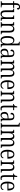

<svg xmlns="http://www.w3.org/2000/svg" viewBox="3414 -4226 821 7690"><g transform="rotate(90 3825.0 -380.5)"><path d="M24 0H277V-33H238C196 -33 175 -42 175 -109V-495H295V-536H175V-597C175 -682 197 -733 251 -733C296 -733 307 -694 307 -648C343 -648 363 -667 363 -698C363 -741 330 -771 255 -771C157 -771 105 -708 105 -591V-536H28V-495H105V-109C105 -42 83 -33 42 -33H24Z M535 10C598 10 641 -18 670 -80H674L683 0H815V-33H807C758 -33 740 -39 740 -106V-536H598V-503H603C654 -503 670 -496 670 -426V-211C670 -114 635 -39 558 -39C488 -39 465 -92 465 -190V-536H321V-503H327C379 -503 394 -495 394 -432V-185C394 -48 443 10 535 10Z M860 0H1080V-33H1074C1024 -33 1008 -40 1008 -104V-325C1008 -425 1042 -496 1119 -496C1187 -496 1212 -440 1212 -352V0H1351V-33H1346C1297 -33 1282 -41 1282 -107V-356C1282 -486 1235 -545 1142 -545C1079 -545 1039 -520 1009 -457H1006L998 -536H864V-503H872C920 -503 937 -495 937 -432V-106C937 -41 919 -33 869 -33H860Z M1591 10C1660 10 1700 -30 1726 -93H1729L1740 0H1872V-33H1863C1815 -33 1796 -42 1796 -103V-760H1650V-727H1658C1705 -727 1725 -720 1725 -653V-559C1725 -524 1726 -486 1729 -453H1725C1700 -508 1660 -545 1592 -545C1485 -545 1423 -463 1423 -267C1423 -72 1485 10 1591 10ZM1606 -35C1532 -34 1495 -108 1495 -266C1495 -424 1531 -501 1608 -501C1697 -501 1726 -418 1726 -266C1726 -120 1689 -35 1606 -35Z M2056 10C2130 10 2162 -33 2193 -88H2198L2208 0H2319V-33H2316C2275 -33 2264 -47 2264 -111V-373C2264 -496 2214 -545 2113 -545C2021 -545 1965 -503 1965 -444C1965 -408 1986 -390 2025 -390C2025 -463 2046 -505 2109 -505C2176 -505 2193 -457 2193 -372V-310L2123 -307C1993 -302 1930 -254 1930 -149C1930 -41 1984 10 2056 10ZM2077 -33C2025 -33 2002 -79 2002 -146C2002 -225 2037 -269 2137 -273L2193 -276V-188C2193 -102 2146 -33 2077 -33Z M2381 0H2602V-33H2597C2546 -33 2529 -40 2529 -105V-325C2529 -415 2559 -496 2635 -496C2697 -496 2721 -447 2721 -352V0H2860V-33H2856C2807 -33 2792 -41 2792 -107V-339C2792 -424 2818 -496 2895 -496C2959 -496 2983 -444 2983 -352V0H3122V-33H3119C3069 -33 3054 -40 3054 -105V-357C3054 -485 3006 -545 2918 -545C2857 -545 2811 -518 2785 -449H2781C2763 -515 2723 -545 2660 -545C2599 -545 2557 -520 2531 -453H2527L2519 -536H2391V-503H2395C2442 -503 2458 -495 2458 -429V-107C2458 -41 2442 -33 2392 -33H2381Z M3385 10C3483 10 3531 -47 3531 -87C3531 -103 3524 -112 3515 -117C3496 -73 3458 -35 3397 -35C3314 -35 3265 -109 3264 -266H3548V-299C3548 -456 3485 -545 3376 -545C3259 -545 3193 -451 3193 -263C3193 -89 3263 10 3385 10ZM3477 -307H3265C3269 -430 3305 -504 3377 -504C3447 -504 3476 -425 3477 -307Z M3615 0H3835V-33H3829C3779 -33 3763 -40 3763 -104V-325C3763 -425 3797 -496 3874 -496C3942 -496 3967 -440 3967 -352V0H4106V-33H4101C4052 -33 4037 -41 4037 -107V-356C4037 -486 3990 -545 3897 -545C3834 -545 3794 -520 3764 -457H3761L3753 -536H3619V-503H3627C3675 -503 3692 -495 3692 -432V-106C3692 -41 3674 -33 3624 -33H3615Z M4322 10C4354 10 4381 4 4399 -2V-42C4380 -37 4365 -35 4344 -35C4301 -35 4281 -63 4281 -143V-496H4391V-536H4281V-658H4241C4236 -606 4228 -576 4212 -557C4198 -539 4176 -528 4146 -525V-496H4211V-144C4211 -29 4246 10 4322 10Z M4588 10C4662 10 4694 -33 4725 -88H4730L4740 0H4851V-33H4848C4807 -33 4796 -47 4796 -111V-373C4796 -496 4746 -545 4645 -545C4553 -545 4497 -503 4497 -444C4497 -408 4518 -390 4557 -390C4557 -463 4578 -505 4641 -505C4708 -505 4725 -457 4725 -372V-310L4655 -307C4525 -302 4462 -254 4462 -149C4462 -41 4516 10 4588 10ZM4609 -33C4557 -33 4534 -79 4534 -146C4534 -225 4569 -269 4669 -273L4725 -276V-188C4725 -102 4678 -33 4609 -33Z M4898 0H5132V-33H5121C5068 -33 5050 -41 5050 -106V-760H4898V-727H4914C4957 -727 4979 -720 4979 -655V-106C4979 -41 4961 -33 4909 -33H4898Z M5167 0H5388V-33H5383C5332 -33 5315 -40 5315 -105V-325C5315 -415 5345 -496 5421 -496C5483 -496 5507 -447 5507 -352V0H5646V-33H5642C5593 -33 5578 -41 5578 -107V-339C5578 -424 5604 -496 5681 -496C5745 -496 5769 -444 5769 -352V0H5908V-33H5905C5855 -33 5840 -40 5840 -105V-357C5840 -485 5792 -545 5704 -545C5643 -545 5597 -518 5571 -449H5567C5549 -515 5509 -545 5446 -545C5385 -545 5343 -520 5317 -453H5313L5305 -536H5177V-503H5181C5228 -503 5244 -495 5244 -429V-107C5244 -41 5228 -33 5178 -33H5167Z M6171 10C6269 10 6317 -47 6317 -87C6317 -103 6310 -112 6301 -117C6282 -73 6244 -35 6183 -35C6100 -35 6051 -109 6050 -266H6334V-299C6334 -456 6271 -545 6162 -545C6045 -545 5979 -451 5979 -263C5979 -89 6049 10 6171 10ZM6263 -307H6051C6055 -430 6091 -504 6163 -504C6233 -504 6262 -425 6263 -307Z M6401 0H6621V-33H6615C6565 -33 6549 -40 6549 -104V-325C6549 -425 6583 -496 6660 -496C6728 -496 6753 -440 6753 -352V0H6892V-33H6887C6838 -33 6823 -41 6823 -107V-356C6823 -486 6776 -545 6683 -545C6620 -545 6580 -520 6550 -457H6547L6539 -536H6405V-503H6413C6461 -503 6478 -495 6478 -432V-106C6478 -41 6460 -33 6410 -33H6401Z M7108 10C7140 10 7167 4 7185 -2V-42C7166 -37 7151 -35 7130 -35C7087 -35 7067 -63 7067 -143V-496H7177V-536H7067V-658H7027C7022 -606 7014 -576 6998 -557C6984 -539 6962 -528 6932 -525V-496H6997V-144C6997 -29 7032 10 7108 10Z M7445 10C7543 10 7591 -47 7591 -87C7591 -103 7584 -112 7575 -117C7556 -73 7518 -35 7457 -35C7374 -35 7325 -109 7324 -266H7608V-299C7608 -456 7545 -545 7436 -545C7319 -545 7253 -451 7253 -263C7253 -89 7323 10 7445 10ZM7537 -307H7325C7329 -430 7365 -504 7437 -504C7507 -504 7536 -425 7537 -307Z"/></g></svg>

Font: Noto Serif Armenian Condensed Light
Style: Regular
Weight: 300
Width: 3
Designer: Monotype Design Team
Foundry: Monotype Imaging Inc.
Version: Version 2.008